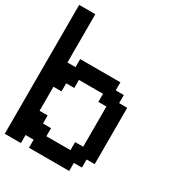

<svg xmlns="http://www.w3.org/2000/svg" viewBox="-197 -964 999 1086"><g transform="rotate(30 302.0 -421.0)"><path d="M52.7 0H0V-420.9V-841.8H52.7H105.5V-684.6V-526.4H131.8H158.2V-552.7V-579.1H289.1H420.9V-552.7V-526.4H447.3H473.6V-500V-473.6H500H526.4V-289.1V-105.5H500H473.6V-79.1V-52.7H447.3H420.9V-26.4V0H289.1H158.2V-26.4V-52.7H131.8H105.5V-26.4V0ZM289.1 -105.5H368.2V-131.8V-158.2H394.5H420.9V-289.1V-420.9H394.5H368.2V-447.3V-473.6H289.1H210.9V-447.3V-420.9H184.6H158.2V-394.5V-368.2H131.8H105.5V-289.1V-210.9H131.8H158.2V-184.6V-158.2H184.6H210.9V-131.8V-105.5Z"/></g></svg>

Font: VCR Jazz Mono
Style: Regular
Weight: 400
Version: Version 3.1